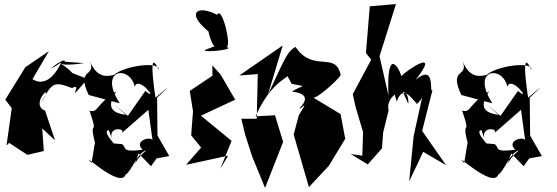

<svg xmlns="http://www.w3.org/2000/svg" viewBox="-20 -833 2746 946"><path d="M299 -529C304 -561 166 -448 282 -526C280 -522 225 -390 140 -443L221 -581L105 -502L6 -342L38 -300L12 -116L25 -129L115 -70L196 -89L188 -200L251 -142L202 -288C118 -321 266 -452 178 -320C239 -428 242 -434 335 -399C397 -434 288 -299 411 -444L337 -473C262 -553 234 -496 394 -522Z M814 -64 756 -165 754 -352C794 -389 846 -436 746 -352C723 -506 725 -570 762 -489C769 -533 591 -509 542 -464C516 -459 460 -440 423 -532C456 -449 352 -502 417 -365L570 -324C460 -495 621 -514 644 -405C660 -466 768 -325 696 -385L610 -262L545 -316L606 -262C621 -275 467 -256 554 -383C449 -317 465 -275 421 -288C474 -132 404 -283 460 -85C452 -184 455 -168 431 -30C364 -103 573 103 599 27C625 16 658 -84 701 -92C629 -37 617 60 663 -77L724 -14C794 -112 793 -106 716 -46ZM530 -153C515 -215 612 -200 575 -173L711 -292L732 -138C734 -166 633 -142 683 -95C573 -81 607 -106 581 -123L532 -127C587 -86 472 -185 516 -192Z M1065 0 1121 -139 970 -263 1139 -342 1066 -467 1026 -511 1027 -460 915 -385 931 -285 922 -166 971 -106 897 -21 1104 -66ZM998 -590C945 -570 1147 -587 1097 -601C1121 -610 1073 -808 1050 -760C951 -811 895 -770 1007 -678C1007 -678 1031 -550 1076 -620Z M1417 -420C1503 -402 1471 -418 1418 -381C1418 -381 1534 -377 1455 -299C1463 -291 1508 -356 1452 -264L1427 -170L1502 89L1600 -16L1681 -149L1658 -271L1524 -352C1549 -349 1672 -465 1658 -466C1632 -582 1522 -473 1436 -602C1401 -580 1397 -578 1300 -366L1373 -609L1159 -461L1250 -468L1245 -248H1169L1188 -169L1222 -63L1286 93L1375 -134L1335 -265L1239 -260C1343 -491 1454 -437 1377 -494Z M1947 -420C1913 -444 1910 -407 1935 -333C1973 -444 2036 -291 2034 -335C2018 -284 2088 -392 2060 -353L2018 -162L1996 61L2065 -85L2178 -19L2060 -188L2111 -390C2092 -364 2131 -524 2029 -441C2157 -604 1979 -484 1958 -458C1939 -515 1884 -592 1894 -362L1850 -556L1931 -813L1802 -802L1783 -572L1809 -539L1718 -369L1732 -306L1769 -182L1765 -66L1708 -74L1792 -23L1862 -102L1868 -181L1895 -290C1873 -357 1997 -439 1992 -321Z M2650 -64 2592 -165 2590 -352C2630 -389 2682 -436 2582 -352C2559 -506 2561 -570 2598 -489C2605 -533 2427 -509 2378 -464C2352 -459 2296 -440 2259 -532C2292 -449 2188 -502 2253 -365L2406 -324C2296 -495 2457 -514 2480 -405C2496 -466 2604 -325 2532 -385L2446 -262L2381 -316L2442 -262C2457 -275 2303 -256 2390 -383C2285 -317 2301 -275 2257 -288C2310 -132 2240 -283 2296 -85C2288 -184 2291 -168 2267 -30C2200 -103 2409 103 2435 27C2461 16 2494 -84 2537 -92C2465 -37 2453 60 2499 -77L2560 -14C2630 -112 2629 -106 2552 -46ZM2366 -153C2351 -215 2448 -200 2411 -173L2547 -292L2568 -138C2570 -166 2469 -142 2519 -95C2409 -81 2443 -106 2417 -123L2368 -127C2423 -86 2308 -185 2352 -192Z"/></svg>

Font: Asimov Silicon
Style: Regular
Weight: 400
Designer: Google
Version: Version 2.000980; 2014